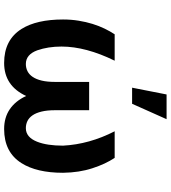

<svg xmlns="http://www.w3.org/2000/svg" viewBox="32 -853 831 935"><g transform="rotate(90 447.5 -385.5)"><path d="M608.3 9.9Q552.6 9.9 512.3 -17.4Q471.9 -44.7 447.4 -97.3Q397.7 9.9 286.6 9.9Q174 9.9 120.7 -75.3Q74.9 -148.8 74.9 -277Q74.9 -316.8 80.8 -352.8Q86.6 -388.8 96.4 -420.5Q106.2 -452.1 119.3 -479.2Q132.5 -506.4 147 -528.4H275.6Q207 -388.8 206.7 -269.9Q206.7 -204.2 225.1 -151.3Q245.7 -95.9 291.5 -95.9Q310.7 -95.9 326.7 -103.9Q342.7 -111.9 354.4 -129.1Q366.1 -146.3 372.5 -173.1Q378.9 -199.9 378.9 -237.9V-404.1H516.7V-237.9Q516.7 -199.6 523.3 -172.6Q529.8 -145.6 541.5 -128.6Q553.3 -111.5 569.2 -103.7Q585.2 -95.9 604 -95.9Q648.4 -95.9 670.1 -150.6Q689.3 -198.9 689.3 -277Q682.5 -405.5 619.3 -528.4H748.9Q763.8 -505.7 776.5 -478.7Q789.1 -451.7 799.4 -419.7Q820.3 -355.8 821.4 -277Q821.4 -148.4 774.1 -74.2Q720.9 9.9 608.3 9.9ZM485.4 -613.3H407L440 -781.2H560.4Z"/></g></svg>

Font: Linik Sans SemiBold
Style: Regular
Weight: 600
Designer: Fonts by Rasmus Andersson / Changes by Cristiano Sobral with parts from Marc Monis
Foundry: rsms
Version: Version 3.020; ttfautohint (v1.6)